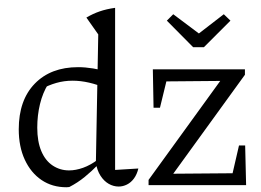

<svg xmlns="http://www.w3.org/2000/svg" viewBox="-20 -780 1098 809"><path d="M260 9Q200 9 155 -21.5Q110 -52 84.5 -107Q59 -162 59 -235Q59 -358 126.5 -427.5Q194 -497 309 -497Q339 -497 373 -491.5Q407 -486 443 -475L430 -407Q353 -440 286 -440Q250 -440 217 -430.5Q184 -421 151 -403L183 -426Q160 -389 148.5 -341.5Q137 -294 137 -242Q137 -184 154 -143.5Q171 -103 202 -82.5Q233 -62 271 -62Q299 -62 330 -73Q361 -84 393 -108V-86Q367 -59 337 -34.5Q307 -10 272 8Q269 8 266.5 8.5Q264 9 260 9ZM480 6Q458 6 438 -5.5Q418 -17 403.5 -39.5Q389 -62 384 -94L394 -635L344 -706Q371 -722 400 -732Q429 -742 465 -747V-64L563 -70Q557 -45 544.5 -28Q532 -11 515 -2.5Q498 6 480 6ZM421 -759 420 -760H421ZM606 0V-22L908 -439L681 -437L654 -326H627L624 -488H1012V-465L710 -48L960 -50L987 -167H1013L1017 0ZM794 -581 683 -693 710 -720 818 -639 923 -720 951 -693 839 -581Z"/></svg>

Font: Piazzolla Thin
Style: Regular
Weight: 400
Version: Version 2.001